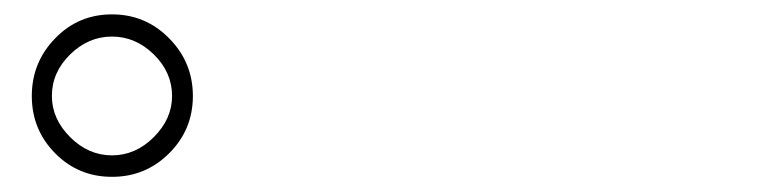

<svg xmlns="http://www.w3.org/2000/svg" viewBox="-20 -838 1040 262"><path d="M55.2 -628.9Q23.4 -661.1 23.4 -707Q23.4 -752.9 55.2 -785.6Q86.9 -818.4 132.8 -818.4Q178.7 -818.4 210.9 -785.6Q243.2 -752.9 243.2 -707Q243.2 -661.1 210.9 -628.9Q178.7 -596.7 132.8 -596.7Q86.9 -596.7 55.2 -628.9ZM50.8 -707Q50.8 -675.8 75.7 -650.9Q100.6 -626 132.8 -626Q165 -626 189.9 -650.9Q214.8 -675.8 214.8 -707Q214.8 -739.3 189.9 -763.7Q165 -788.1 132.8 -788.1Q100.6 -788.1 75.7 -763.7Q50.8 -739.3 50.8 -707Z"/></svg>

Font: Gen Shin Gothic ExtraLight
Style: Regular
Weight: 100
Designer: [Source Han Sans]
Ryoko NISHIZUKA  (kana & ideographs); Paul D. Hunt (Latin, Greek & Cyrillic); Wenlong ZHANG  (bopomofo
Version: Version 1.002.20150607